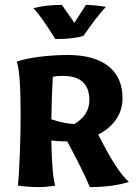

<svg xmlns="http://www.w3.org/2000/svg" viewBox="-20 -756 558 782"><path d="M53 0Q58 -49 61 -133.5Q64 -218 64 -292Q64 -464 48 -505Q82 -517 139.5 -524.5Q197 -532 256 -532Q364 -532 421.5 -486.5Q479 -441 479 -356Q479 -308 453 -270Q427 -232 380 -208Q456 -57 505 -15Q439 6 346 6Q318 -61 254 -180Q216 -180 189 -184Q192 -37 205 0Q171 6 134 6Q98 6 53 0ZM344 -348Q344 -447 235 -447Q212 -447 195 -443Q191 -370 189 -270Q248 -251 283 -251Q311 -267 327.5 -291.5Q344 -316 344 -348ZM116 -722Q161 -736 232 -736L283 -663L330 -736Q363 -736 411 -728Q370 -683 320 -610Q280 -597 205 -597Q187 -628 159 -668Q131 -708 116 -722Z"/></svg>

Font: Mirza
Style: Bold
Weight: 700
Designer: Arabic design by Kourosh Beigpour, Latin design by Eduardo Tunni, engineering by Lasse Fister
Version: Version 1.0010g